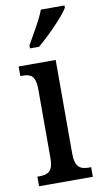

<svg xmlns="http://www.w3.org/2000/svg" viewBox="-88 -807 443 847"><g transform="rotate(-10 134.0 -383.0)"><path d="M82 -619V-606H123C173 -648 245 -721 265 -756V-766H159C143 -721 109 -668 82 -619ZM16 0H257V-43H247C209 -43 185 -55 185 -117V-536H19V-493H30C66 -493 87 -481 87 -423V-113C87 -54 63 -43 26 -43H16Z"/></g></svg>

Font: Noto Serif Ethiopic ExtraCondensed Medium
Style: Regular
Weight: 500
Width: 2
Designer: Monotype Design Team
Foundry: Monotype Imaging Inc.
Version: Version 2.102